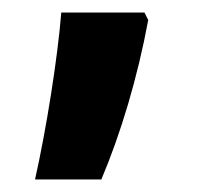

<svg xmlns="http://www.w3.org/2000/svg" viewBox="-20 -157 315 307"><path d="M36 130H142C173 57 200 -33 217 -125L211 -137H78C72 -63 54 50 36 130Z"/></svg>

Font: Noto Sans Devanagari UI Condensed
Style: Bold
Weight: 700
Width: 3
Designer: Jelle Bosma - Monotype Design Team
Foundry: Monotype Imaging Inc.
Version: Version 2.004